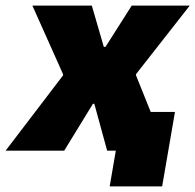

<svg xmlns="http://www.w3.org/2000/svg" viewBox="-67 -540 700 688"><path d="M-47 0H163L266 -168H271L317 0H348L326 128H514L560 -139H473L420 -271L421 -275L613 -520H405L311 -372H305L262 -520H49L159 -274V-270Z"/></svg>

Font: Fixel Text 20240404 Black
Style: Italic
Weight: 900
Width: 4
Italic angle: -10°
Designer: AlfaBravo + MacPaw
Foundry: Kyrylo Tkachov, Marchela Mozhyna, Serhii Makarenko, Maria Weinstein, Zakhar Kryvoshyya
Version: Version 1.211;Glyphs 3.2 (3225)